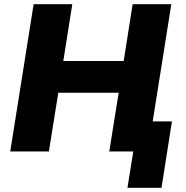

<svg xmlns="http://www.w3.org/2000/svg" viewBox="-20 -725 889 919"><path d="M590 174 618 0H505L528 -144H803L753 174ZM29 0 141 -705H326L283 -433H572L615 -705H800L688 0H503L548 -281H259L214 0Z"/></svg>

Font: Nunito Sans 11pt Black
Style: Italic
Weight: 900
Italic angle: -9°
Version: Version 3.101;gftools[0.9.27]